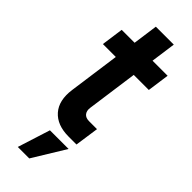

<svg xmlns="http://www.w3.org/2000/svg" viewBox="-294 -703 946 946"><g transform="rotate(45 179.0 -230.0)"><path d="M225 7Q145 7 104.2 -39Q63.5 -85 75 -168L112 -435H22L38 -550H128L146 -680H271L253 -550H358L342 -435H237L200 -168Q197 -145.5 208 -131.8Q219 -118 243 -118H298L280 7ZM84 220 138 50H268L164 220Z"/></g></svg>

Font: Mohave
Style: Bold Italic
Weight: 700
Italic angle: -8°
Designer: Gumpita Rahayu
Foundry: Tokotype
Version: Version 2.003; ttfautohint (v1.8.3)